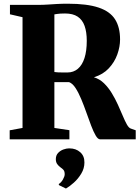

<svg xmlns="http://www.w3.org/2000/svg" viewBox="-20 -770 770 1061"><path d="M33.5 0V-50L104.5 -63V-675L35 -691V-743H187.5Q219 -743 244.2 -744.8Q269.5 -746.5 295.5 -748Q321.5 -749.5 355 -749.5Q461.5 -749.5 524.8 -728.2Q588 -707 615.8 -663.2Q643.5 -619.5 643.5 -552Q643.5 -511.5 628.2 -469Q613 -426.5 581.2 -392.5Q549.5 -358.5 499 -343Q530.5 -333.5 554.8 -309.8Q579 -286 597.8 -255.2Q616.5 -224.5 631.5 -191.5Q646.5 -158.5 658.5 -129.8Q670.5 -101 681.2 -82Q692 -63 703 -59.5L730 -50V0H533.5Q521 0 508.8 -21Q496.5 -42 483.8 -75.5Q471 -109 457.5 -147.5Q444 -186 429 -222Q414 -258 397.5 -283.5Q381 -309 362 -316Q352.5 -316 341.8 -316Q331 -316 320.2 -316Q309.5 -316 299.5 -316Q289.5 -316 280.5 -316V-63L363.5 -50.5V0ZM352.5 -369.5Q386.5 -369.5 410.5 -390Q434.5 -410.5 447 -449.5Q459.5 -488.5 459.5 -544.5Q459.5 -593 447.5 -626.8Q435.5 -660.5 409.2 -678Q383 -695.5 339.5 -695.5Q323.5 -695.5 313 -694.8Q302.5 -694 295 -692.8Q287.5 -691.5 280.5 -690.5V-372Q288 -370.5 302.2 -370Q316.5 -369.5 331 -369.5Q345.5 -369.5 352.5 -369.5ZM446.5 128Q446.5 160.5 429.2 189.2Q412 218 388.2 239.2Q364.5 260.5 345 271.5H343.5L306 253L304.5 247Q318 239 327.8 221.8Q337.5 204.5 337.5 193Q337.5 177 331.2 169.5Q325 162 314.5 155Q304.5 148 296.5 137.2Q288.5 126.5 288.5 109.5Q288.5 88.5 301 75.2Q313.5 62 330.5 56Q347.5 50 360.5 50H364Q399.5 50 423.2 71Q447 92 446.5 128Z"/></svg>

Font: Merriweather 60pt Black
Style: Regular
Weight: 900
Version: Version 2.100